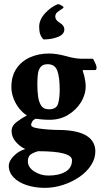

<svg xmlns="http://www.w3.org/2000/svg" viewBox="-20 -698 514 931"><path d="M198.2 212.9Q149.4 212.9 109.4 199.7Q69.3 186.5 45.9 162.1Q22.5 137.7 22.5 105.5Q22.5 84 45.4 59.6Q68.4 35.2 102.5 24.4Q77.1 13.7 56.6 -10.3Q36.1 -34.2 36.1 -62.5Q36.1 -86.9 58.1 -104.5Q80.1 -122.1 110.4 -138.7Q91.8 -149.4 74.2 -170.9Q56.6 -192.4 45.9 -220.2Q35.2 -248 35.2 -275.4Q35.2 -329.1 59.6 -365.2Q84 -401.4 125.5 -419.9Q167 -438.5 217.8 -438.5Q253.9 -438.5 300.8 -425.8Q324.2 -418.9 343.3 -416Q362.3 -413.1 376 -413.1H429.7Q431.6 -413.1 436 -404.3Q440.4 -395.5 444.3 -386.2Q448.2 -377 448.2 -372.1Q448.2 -358.4 442.4 -358.4H384.8Q380.9 -357.4 380.9 -355.5L388.7 -329.1Q391.6 -316.4 393.6 -303.7Q395.5 -291 395.5 -280.3Q395.5 -239.3 372.6 -202.1Q349.6 -165 310.5 -141.1Q271.5 -117.2 220.7 -117.2Q201.2 -117.2 184.6 -118.7Q168 -120.1 154.3 -122.1Q141.6 -118.2 136.2 -108.4Q130.9 -98.6 130.9 -92.8Q130.9 -84 147.5 -79.1Q161.1 -75.2 188.5 -72.3Q215.8 -69.3 243.2 -68.4Q270.5 -67.4 285.2 -67.4Q440.4 -60.5 442.4 35.2Q442.4 71.3 421.4 103.5Q400.4 135.7 364.7 160.2Q329.1 184.6 285.6 198.7Q242.2 212.9 198.2 212.9ZM216.8 -168Q253.9 -168 261.7 -195.3Q269.5 -222.7 269.5 -261.7Q269.5 -324.2 257.8 -355.5Q246.1 -386.7 210.9 -386.7Q187.5 -386.7 176.8 -373Q166 -359.4 163.6 -337.9Q161.1 -316.4 161.1 -292V-287.1Q161.1 -255.9 165 -228.5Q168.9 -201.2 180.7 -184.6Q192.4 -168 216.8 -168ZM214.8 153.3Q265.6 153.3 297.4 134.8Q329.1 116.2 329.1 79.1Q329.1 35.2 165 35.2Q140.6 42 127.9 51.8Q115.2 61.5 115.2 84Q115.2 113.3 146 133.3Q176.8 153.3 214.8 153.3ZM191.4 -506.8Q169.9 -525.4 169.9 -567.4Q169.9 -602.5 198.2 -633.3Q226.6 -664.1 259.8 -677.7H262.7Q267.6 -677.7 277.8 -671.9Q288.1 -666 288.1 -662.1Q288.1 -659.2 278.3 -653.3Q268.6 -647.5 258.3 -639.2Q248 -630.9 248 -617.2Q248 -600.6 270.5 -586.9Q292 -574.2 292 -555.7Q292 -531.2 261.2 -519Q230.5 -506.8 191.4 -506.8Z"/></svg>

Font: Crimson Text
Style: Bold
Weight: 700
Designer: Sebastian Kosch
Foundry: Sebastian Kosch
Version: Version 1.100